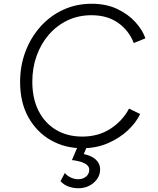

<svg xmlns="http://www.w3.org/2000/svg" viewBox="-20 -777 840 1022"><path d="M418 12Q326 12 251 -30.5Q176 -73 131.5 -152Q87 -231 87 -341Q87 -427 115.5 -502.5Q144 -578 195.5 -635.5Q247 -693 316.5 -725Q386 -757 468 -757Q545 -757 603.5 -729.5Q662 -702 700.5 -659.5Q739 -617 754 -573L692 -548Q666 -615 608.5 -655.5Q551 -696 467 -696Q397 -696 339.5 -668.5Q282 -641 240 -592.5Q198 -544 175 -480Q152 -416 152 -342Q152 -253 185 -187.5Q218 -122 278 -86Q338 -50 418 -50Q503 -50 567 -91Q631 -132 667 -199L726 -170Q705 -125 661 -83.5Q617 -42 555 -15Q493 12 418 12ZM397 225Q369 225 343.5 215.5Q318 206 302 187L325 144Q339 160 358 168.5Q377 177 397 177Q421 177 438 163Q455 149 455 127Q455 105 430.5 92.5Q406 80 363 75L399 -10H448L426 43Q469 52 491 73.5Q513 95 513 124Q513 166 479 195.5Q445 225 397 225Z"/></svg>

Font: Plus Jakarta Sans Light
Style: Italic
Weight: 300
Italic angle: -8°
Designer: Gumpita Rahayu
Foundry: Tokotype
Version: Version 2.071; ttfautohint (v1.8.4.7-5d5b);gftools[0.9.29]